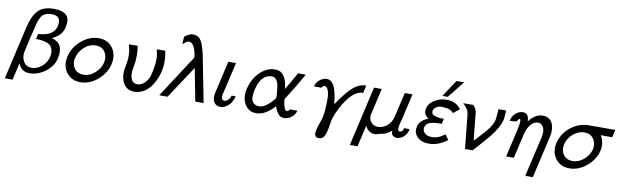

<svg xmlns="http://www.w3.org/2000/svg" viewBox="-50 -1277 6526 2017"><g transform="rotate(10 3213.5 -268.0)"><path d="M17 106 146 -457Q175 -583 230 -642.5Q285 -702 398 -702Q491 -702 532.5 -663.5Q574 -625 553 -531Q542 -483 512.5 -451.5Q483 -420 431 -395Q566 -362 530 -198Q509 -108 429 -49.5Q349 9 262 9Q174 9 142 -77L100 106ZM241 -510V-501L204 -349Q174 -220 170 -196Q162 -143 189 -97Q216 -51 274 -51Q331 -51 382 -93.5Q433 -136 447 -200Q452 -220 452 -243Q451 -271 441 -291.5Q431 -312 419 -322.5Q407 -333 385 -340.5Q363 -348 351.5 -350Q340 -352 318 -355Q310 -356 304 -356L287 -357H268L281 -413Q442 -422 469 -525L473 -549Q485 -634 402 -642Q395 -643 381 -643Q352 -643 329 -633.5Q306 -624 294 -615Q282 -606 270.5 -583Q259 -560 256 -551Q253 -542 244 -514Z M626 -236Q626 -237 626.5 -239Q627 -241 627.5 -243Q628 -245 629 -246Q653 -341 737.5 -410.5Q822 -480 918 -480Q1015 -480 1067 -408Q1119 -336 1096 -235Q1073 -136 988 -63.5Q903 9 804 9Q708 9 655 -62.5Q602 -134 626 -236ZM708 -236Q706 -235 706 -233Q692 -168 725 -121Q758 -74 823 -74Q887 -74 943.5 -123Q1000 -172 1015 -237Q1030 -303 997 -351.5Q964 -400 898 -400Q834 -400 778.5 -351Q723 -302 708 -236Z M1239 -472H1333Q1341 -421 1341 -376Q1341 -332 1338 -302Q1333 -265 1323 -213Q1316 -163 1331 -121Q1347 -74 1398 -74Q1463 -74 1511 -156Q1532 -202 1543 -282Q1563 -375 1536 -471H1627Q1640 -408 1639 -342Q1638 -276 1617 -213Q1596 -150 1564 -100.5Q1532 -51 1483.5 -21Q1435 9 1380 9Q1303 9 1266 -51Q1229 -111 1237 -196Q1237 -198 1241 -217Q1245 -236 1248.5 -255.5Q1252 -275 1255 -302Q1258 -329 1258 -349Q1258 -399 1239 -472Z M1646 0 1897 -388 1932 -440Q1932 -442 1935 -446Q1938 -450 1940 -456L1939 -458Q1939 -460 1938.5 -464.5Q1938 -469 1938 -473Q1916 -609 1854 -609Q1837 -609 1823 -595V-596L1808 -584H1809Q1797 -574 1791 -571L1796 -652Q1847 -690 1880 -691Q1905 -692 1929 -683Q1961 -668 1980 -630Q1999 -592 2019 -511L2119 0H2030L1963 -347Q1936 -306 1840.5 -161.5Q1745 -17 1734 0Z M2220 -126 2299 -473H2380L2381 -472L2307 -152Q2305 -150 2305 -144L2301 -132Q2286 -67 2327 -62Q2348 -62 2366.5 -79Q2385 -96 2396 -128H2439Q2421 -61 2381 -26Q2341 9 2298 9Q2251 9 2228.5 -28.5Q2206 -66 2220 -126Z M2541 -237 2544 -243Q2568 -337 2633 -402.5Q2698 -468 2775 -477Q2794 -479 2804 -478Q2858 -477 2888.5 -436.5Q2919 -396 2928 -341L2935 -294Q2945 -311 2971 -356Q2997 -401 3018.5 -439Q3040 -477 3042 -480H3124Q3035 -321 2954 -197Q2946 -186 2951 -162Q2965 -69 2995 -69Q3013 -69 3021 -92H3103Q3092 -48 3057 -21Q3022 6 2982 8Q2962 8 2954 5Q2930 -1 2912 -24.5Q2894 -48 2884.5 -73Q2875 -98 2874 -99Q2777 9 2681 9Q2598 9 2557 -61.5Q2516 -132 2541 -237ZM2624 -235Q2624 -234 2623 -232L2622 -229Q2602 -138 2627 -102Q2646 -75 2679 -69Q2686 -67 2701 -67Q2769 -70 2857 -178Q2860 -185 2861 -188Q2862 -192 2861 -221Q2853 -318 2840 -352V-351Q2822 -399 2779 -401Q2764 -401 2754 -399Q2657 -381 2624 -235Z M3231 -374Q3230 -374 3230 -375Q3241 -418 3273 -444Q3305 -470 3342 -475Q3388 -478 3417 -437Q3438 -412 3453 -348Q3468 -284 3472 -226Q3566 -366 3630.5 -421.5Q3695 -477 3770 -478L3751 -397Q3696 -396 3649 -356Q3602 -316 3552 -236Q3489 -128 3471 -48L3462 11Q3449 90 3429.5 121.5Q3410 153 3372 153Q3341 153 3331 126Q3323 101 3345 30Q3353 6 3362.5 -22.5Q3372 -51 3375.5 -62.5Q3379 -74 3383 -99Q3387 -124 3390 -165Q3395 -232 3392 -300V-299Q3386 -343 3381 -356Q3364 -398 3342 -398Q3322 -398 3311 -374Z M3708 166 3854 -471H3935L3936 -470L3876 -208Q3875 -205 3873 -203Q3859 -139 3893 -104Q3922 -70 3970 -72Q4023 -74 4065.5 -112Q4108 -150 4122 -212L4182 -471H4263L4264 -470L4199 -188Q4196 -176 4192 -164Q4190 -158 4188 -148Q4186 -138 4185 -135Q4184 -130 4180 -108Q4177 -86 4181 -76Q4187 -64 4199 -64Q4215 -64 4226 -75.5Q4237 -87 4238 -106H4296Q4296 -103 4294.5 -96.5Q4293 -90 4293 -88Q4287 -59 4260 -29.5Q4233 0 4186 8Q4136 8 4122 -31Q4122 -35 4122 -38.5Q4122 -42 4122 -44L4121 -47Q4121 -53 4122 -60Q4066 -9 3998 -4Q3984 3 3959 8Q3951 11 3927 8Q3868 -4 3843 -63L3790 166Z M4369 -145 4368 -146Q4386 -217 4474 -249Q4469 -252 4464 -257Q4459 -262 4457 -263Q4430 -286 4427 -313Q4425 -322 4427 -333Q4431 -395 4492.5 -436.5Q4554 -478 4629 -478Q4720 -478 4771 -418L4782 -404L4716 -351Q4713 -354 4712 -356Q4677 -392 4624 -392Q4582 -401 4553 -390Q4510 -374 4502 -338Q4495 -305 4530 -290Q4565 -275 4633 -275L4621 -220H4610Q4534 -220 4494 -205Q4454 -190 4446 -155Q4437 -118 4463 -91.5Q4489 -65 4538 -65Q4600 -65 4645 -95L4664 -108Q4667 -110 4671.5 -113.5Q4676 -117 4677 -118L4718 -65Q4625 9 4520 9Q4442 9 4397.5 -35.5Q4353 -80 4369 -145ZM4576 -510 4695 -690H4777L4633 -510Z M4804 -472Q4822 -472 4858 -472.5Q4894 -473 4912 -473Q4941 -441 4947 -413Q4948 -404 4950 -401L4952 -389Q4954 -374 4981 -104Q4983 -106 4988.5 -112Q4994 -118 5006.5 -131Q5019 -144 5031 -157Q5101 -230 5131 -274.5Q5161 -319 5172 -366Q5173 -373 5181 -475H5263Q5258 -396 5253 -372Q5243 -329 5210 -273.5Q5177 -218 5142 -176Q5120 -149 5057 -79Q4994 -9 4988 -2H4907L4873 -335Q4873 -338 4871 -352.5Q4869 -367 4868 -373L4862 -396Q4860 -406 4853 -416L4842 -432Q4841 -434 4826 -451Z M5317 -376Q5329 -427 5364 -457.5Q5399 -488 5439 -488Q5471 -488 5487 -468.5Q5503 -449 5506 -403Q5572 -488 5648 -489Q5673 -490 5694 -483Q5743 -467 5761.5 -412Q5780 -357 5764 -284Q5763 -283 5762.5 -280.5Q5762 -278 5762 -277L5660 166H5579L5679 -265Q5693 -330 5673.5 -369Q5654 -408 5615 -408Q5574 -408 5538.5 -367.5Q5503 -327 5488 -259L5428 0H5346L5413 -289Q5440 -411 5419 -412Q5406 -412 5397 -388Q5394 -387 5388 -383.5Q5382 -380 5374.5 -378Q5367 -376 5355 -376Z M5842 -232Q5866 -334 5953 -403.5Q6040 -473 6147 -473H6427L6408 -392H6286Q6331 -320 6312 -232Q6289 -135 6204.5 -63.5Q6120 8 6021 8Q5925 8 5872.5 -61.5Q5820 -131 5842 -232ZM5924 -232Q5924 -231 5924 -229L5923 -227Q5910 -164 5943.5 -118.5Q5977 -73 6040 -73Q6104 -73 6160 -120.5Q6216 -168 6231 -232Q6245 -296 6211.5 -343.5Q6178 -391 6114 -391Q6049 -391 5994 -344Q5939 -297 5924 -232Z"/></g></svg>

Font: Coval
Style: Light Italic
Weight: 300
Foundry: Context Ltd
Version: Version 001.000